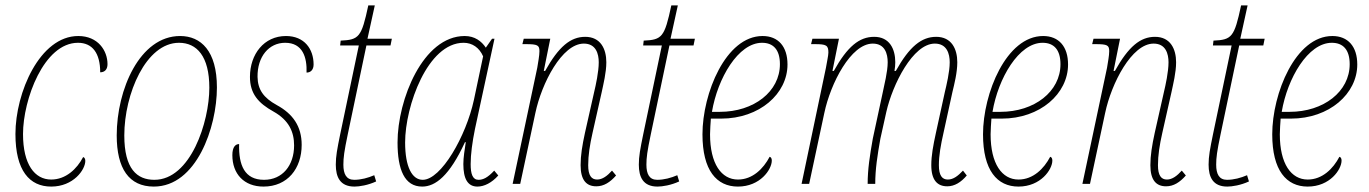

<svg xmlns="http://www.w3.org/2000/svg" viewBox="-20 -679 5056 709"><path d="M169 10C251 10 295 -52 295 -85C295 -92 292 -98 287 -99C264 -55 223 -16 169 -16C108 -16 65 -72 65 -184C65 -311 142 -521 268 -521C321 -521 350 -483 350 -412C367 -412 377 -423 377 -442C377 -492 342 -546 269 -546C127 -546 37 -337 37 -184C37 -49 89 10 169 10Z M548 10C705 10 781 -208 781 -356C781 -491 722 -546 645 -546C496 -546 411 -348 411 -179C411 -57 456 10 548 10ZM550 -15C486 -15 439 -55 439 -179C439 -332 519 -521 641 -521C707 -521 753 -471 753 -355C753 -229 684 -15 550 -15Z M953 10C1042 10 1094 -57 1094 -144C1094 -213 1061 -259 1002 -291C953 -318 932 -348 931 -395C930 -470 973 -521 1033 -521C1098 -521 1114 -467 1112 -411C1127 -411 1138 -421 1138 -441C1138 -498 1104 -546 1036 -546C955 -546 903 -479 903 -395C903 -333 934 -298 990 -267C1047 -235 1066 -192 1066 -142C1066 -68 1023 -15 955 -15C883 -15 861 -69 863 -147C850 -147 838 -137 838 -106C838 -37 881 10 953 10Z M1289 10C1307 10 1339 5 1369 -9L1362 -32C1339 -22 1313 -15 1288 -15C1259 -15 1248 -36 1248 -71C1248 -97 1251 -120 1264 -182L1333 -511H1422L1427 -536H1337L1364 -659H1340C1315 -542 1306 -532 1238 -529L1236 -511H1305L1236 -182C1225 -128 1220 -102 1220 -71C1220 -25 1236 10 1289 10Z M1539 10C1588 10 1640 -30 1697 -154H1700C1696 -127 1691 -98 1691 -73C1691 -19 1707 10 1743 10C1768 10 1796 -4 1820 -31L1805 -49C1781 -23 1764 -15 1747 -15C1725 -15 1718 -37 1718 -73C1718 -109 1724 -154 1734 -203L1806 -536H1797L1774 -503C1758 -527 1733 -546 1696 -546C1542 -546 1448 -311 1448 -153C1448 -52 1474 10 1539 10ZM1541 -15C1502 -15 1476 -62 1476 -153C1476 -287 1559 -521 1692 -521C1724 -521 1750 -503 1764 -471L1730 -310C1701 -176 1609 -15 1541 -15Z M2182 9C2210 9 2233 -6 2255 -31L2240 -49C2223 -30 2205 -16 2185 -16C2164 -16 2152 -31 2152 -69C2152 -105 2158 -144 2168 -188L2202 -339C2208 -368 2219 -411 2219 -449C2219 -498 2198 -543 2141 -543C2087 -543 2043 -507 1993 -417H1988L2012 -536H1914L1909 -516H1922C1965 -516 1972 -512 1972 -490C1972 -474 1967 -448 1964 -429L1873 0H1901L1957 -262C1980 -371 2055 -518 2136 -518C2181 -518 2191 -480 2191 -449C2191 -414 2180 -364 2174 -339L2140 -188C2130 -142 2124 -105 2124 -69C2124 -13 2146 9 2182 9Z M2408 10C2426 10 2458 5 2488 -9L2481 -32C2458 -22 2432 -15 2407 -15C2378 -15 2367 -36 2367 -71C2367 -97 2370 -120 2383 -182L2452 -511H2541L2546 -536H2456L2483 -659H2459C2434 -542 2425 -532 2357 -529L2355 -511H2424L2355 -182C2344 -128 2339 -102 2339 -71C2339 -25 2355 10 2408 10Z M2705 10C2787 10 2830 -53 2830 -86C2830 -94 2827 -99 2822 -100C2799 -56 2759 -16 2705 -16C2644 -16 2602 -74 2602 -183C2602 -198 2604 -227 2605 -241H2643C2785 -241 2888 -333 2888 -441C2888 -507 2854 -546 2796 -546C2660 -546 2574 -334 2574 -183C2574 -50 2626 10 2705 10ZM2638 -266H2609C2630 -390 2706 -521 2794 -521C2836 -521 2860 -495 2860 -442C2860 -341 2764 -266 2638 -266Z M3478 9C3505 9 3529 -6 3550 -31L3536 -49C3518 -30 3501 -16 3480 -16C3459 -16 3447 -31 3447 -69C3447 -105 3454 -144 3464 -188L3497 -339C3504 -368 3515 -411 3515 -449C3515 -498 3494 -543 3437 -543C3383 -543 3338 -507 3288 -417H3283C3285 -428 3286 -439 3286 -449C3286 -498 3265 -543 3208 -543C3153 -543 3109 -507 3059 -417H3054L3078 -536H2980L2975 -516H2989C3031 -516 3039 -512 3039 -485C3039 -474 3033 -448 3030 -429L2940 0H2968L3024 -262C3047 -371 3122 -518 3203 -518C3248 -518 3258 -480 3258 -449C3258 -414 3245 -364 3240 -339L3203 -167C3192 -105 3184 -54 3184 0H3212C3212 -54 3220 -105 3231 -167L3253 -266C3276 -367 3351 -518 3432 -518C3477 -518 3487 -480 3487 -449C3487 -414 3475 -364 3469 -339L3436 -188C3426 -142 3419 -105 3419 -69C3419 -13 3442 9 3478 9Z M3741 10C3823 10 3866 -53 3866 -86C3866 -94 3863 -99 3858 -100C3835 -56 3795 -16 3741 -16C3680 -16 3638 -74 3638 -183C3638 -198 3640 -227 3641 -241H3679C3821 -241 3924 -333 3924 -441C3924 -507 3890 -546 3832 -546C3696 -546 3610 -334 3610 -183C3610 -50 3662 10 3741 10ZM3674 -266H3645C3666 -390 3742 -521 3830 -521C3872 -521 3896 -495 3896 -442C3896 -341 3800 -266 3674 -266Z M4286 9C4314 9 4337 -6 4359 -31L4344 -49C4327 -30 4309 -16 4289 -16C4268 -16 4256 -31 4256 -69C4256 -105 4262 -144 4272 -188L4306 -339C4312 -368 4323 -411 4323 -449C4323 -498 4302 -543 4245 -543C4191 -543 4147 -507 4097 -417H4092L4116 -536H4018L4013 -516H4026C4069 -516 4076 -512 4076 -490C4076 -474 4071 -448 4068 -429L3977 0H4005L4061 -262C4084 -371 4159 -518 4240 -518C4285 -518 4295 -480 4295 -449C4295 -414 4284 -364 4278 -339L4244 -188C4234 -142 4228 -105 4228 -69C4228 -13 4250 9 4286 9Z M4512 10C4530 10 4562 5 4592 -9L4585 -32C4562 -22 4536 -15 4511 -15C4482 -15 4471 -36 4471 -71C4471 -97 4474 -120 4487 -182L4556 -511H4645L4650 -536H4560L4587 -659H4563C4538 -542 4529 -532 4461 -529L4459 -511H4528L4459 -182C4448 -128 4443 -102 4443 -71C4443 -25 4459 10 4512 10Z M4809 10C4891 10 4934 -53 4934 -86C4934 -94 4931 -99 4926 -100C4903 -56 4863 -16 4809 -16C4748 -16 4706 -74 4706 -183C4706 -198 4708 -227 4709 -241H4747C4889 -241 4992 -333 4992 -441C4992 -507 4958 -546 4900 -546C4764 -546 4678 -334 4678 -183C4678 -50 4730 10 4809 10ZM4742 -266H4713C4734 -390 4810 -521 4898 -521C4940 -521 4964 -495 4964 -442C4964 -341 4868 -266 4742 -266Z"/></svg>

Font: Noto Serif Condensed Thin
Style: Italic
Weight: 100
Width: 3
Italic angle: -12°
Designer: Monotype Design Team
Foundry: Monotype Imaging Inc.
Version: Version 2.013